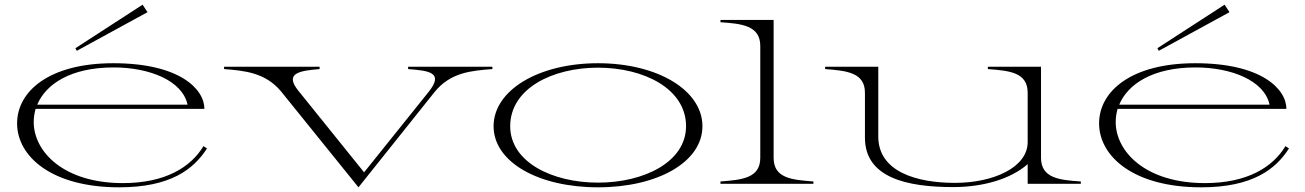

<svg xmlns="http://www.w3.org/2000/svg" viewBox="-20 -785 5573 820"><path d="M489 15C708 15 807 -62 864 -151L849 -161C795 -71 686 -3 505 -3C252 -3 124 -137 124 -264C124 -283 127 -302 132 -320H853C853 -405 746 -515 464 -515C190 -515 53 -395 53 -258C53 -118 199 15 489 15ZM610 -733 589 -765 302 -579 308 -568ZM139 -338C176 -426 282 -497 465 -497C618 -497 759 -441 781 -338Z M2083 -490V-500H1723V-490C1812 -483 1877 -476 1811 -393L1535 -49L1253 -399C1195 -472 1258 -483 1345 -490V-500H937V-490C1025 -483 1113 -475 1180 -395L1511 15L1836 -392C1904 -476 1993 -483 2083 -490Z M2534 15C2789 15 2980 -93 2980 -246C2980 -399 2789 -515 2534 -515C2279 -515 2088 -399 2088 -246C2088 -93 2279 15 2534 15ZM2534 -5C2338 -5 2159 -93 2159 -246C2159 -406 2338 -496 2534 -496C2730 -496 2910 -406 2910 -246C2910 -93 2730 -5 2534 -5Z M3057 -10V0H3454V-10C3363 -17 3284 -23 3284 -111V-700H3057V-690C3147 -684 3227 -676 3227 -589V-111C3227 -24 3149 -17 3057 -10Z M4051 14C4176 14 4295 -19 4369 -84V0H4596V-10C4505 -16 4426 -24 4426 -111V-500H4199V-490C4289 -483 4369 -477 4369 -389V-178C4369 -70 4223 -4 4058 -4C3896 -4 3731 -51 3731 -202V-500H3504V-490C3594 -483 3674 -476 3674 -389V-197C3674 -26 3853 14 4051 14Z M5110 15C5329 15 5428 -62 5485 -151L5470 -161C5416 -71 5307 -3 5126 -3C4873 -3 4745 -137 4745 -264C4745 -283 4748 -302 4753 -320H5474C5474 -405 5367 -515 5085 -515C4811 -515 4674 -395 4674 -258C4674 -118 4820 15 5110 15ZM5231 -733 5210 -765 4923 -579 4929 -568ZM4760 -338C4797 -426 4903 -497 5086 -497C5239 -497 5380 -441 5402 -338Z"/></svg>

Font: Sprat Extended Light
Style: Regular
Weight: 300
Width: 9
Designer: Ethan Nakache
Foundry: Collletttivo
Version: Version 2.000;Glyphs 3.2 (3217)